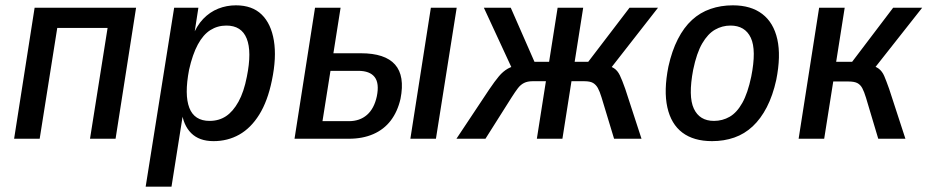

<svg xmlns="http://www.w3.org/2000/svg" viewBox="-20 -521 3483 721"><path d="M33 0 110 -492H491L414 0H318L384 -416H195L129 0Z M527 180 634 -492H725L708 -382H702Q718 -424 743 -450Q768 -476 799.5 -488.5Q831 -501 866 -501Q927 -501 962.5 -466.5Q998 -432 1008.5 -368.5Q1019 -305 1001 -219Q985 -141 953.5 -90.5Q922 -40 878.5 -15.5Q835 9 782 9Q728 9 698 -21Q668 -51 662 -104H669L624 180ZM767 -67Q802 -67 828.5 -84.5Q855 -102 875.5 -139Q896 -176 907 -233Q926 -327 906.5 -376Q887 -425 830 -425Q797 -425 770 -408Q743 -391 723 -354Q703 -317 690 -259Q672 -165 691 -116Q710 -67 767 -67Z M1086 0 1163 -492H1259L1232 -321H1335Q1426 -321 1463.5 -278.5Q1501 -236 1484 -150Q1473 -102 1447.5 -68.5Q1422 -35 1382 -17.5Q1342 0 1290 0ZM1191 -66H1290Q1331 -66 1358 -89.5Q1385 -113 1395 -159Q1405 -208 1387 -231.5Q1369 -255 1325 -255H1221ZM1521 0 1598 -492H1695L1617 0Z M1694 0 1817 -185Q1838 -216 1853.5 -234.5Q1869 -253 1887.5 -263.5Q1906 -274 1936 -278L1909 -250L1797 -492H1898L1987 -289H2042L2074 -492H2170L2138 -289H2189L2344 -492H2451L2262 -250L2248 -279Q2273 -273 2286 -264.5Q2299 -256 2307.5 -238.5Q2316 -221 2328 -187L2389 0H2286L2239 -155Q2232 -178 2225 -190.5Q2218 -203 2207 -209.5Q2196 -216 2174 -216H2126L2092 0H1996L2030 -216H1980Q1961 -216 1948 -209.5Q1935 -203 1925 -190Q1915 -177 1901 -155L1803 0Z M2654 9Q2585 9 2542.5 -23Q2500 -55 2486 -118Q2472 -181 2490 -271Q2503 -330 2525.5 -374Q2548 -418 2578.5 -446Q2609 -474 2648 -487.5Q2687 -501 2732 -501Q2800 -501 2842.5 -468.5Q2885 -436 2899 -373.5Q2913 -311 2895 -221Q2882 -162 2859.5 -118.5Q2837 -75 2806.5 -46.5Q2776 -18 2737.5 -4.5Q2699 9 2654 9ZM2661 -67Q2693 -67 2720 -82.5Q2747 -98 2767.5 -134.5Q2788 -171 2801 -233Q2821 -333 2799.5 -379Q2778 -425 2723 -425Q2692 -425 2665 -409.5Q2638 -394 2617 -358Q2596 -322 2583 -259Q2564 -159 2585.5 -113Q2607 -67 2661 -67Z M2979 0 3056 -492H3152L3120 -289H3180L3334 -492H3443L3253 -251L3241 -278Q3267 -273 3280 -263Q3293 -253 3300.5 -235.5Q3308 -218 3319 -187L3380 0H3278L3232 -154Q3225 -177 3218 -190Q3211 -203 3199.5 -209Q3188 -215 3166 -215H3109L3075 0Z"/></svg>

Font: Nunito Sans 10pt Condensed SemiBold
Style: Italic
Weight: 600
Width: 3
Italic angle: -9°
Designer: Vernon Adams
Foundry: Vernon Adams
Version: Version 3.101;gftools[0.9.27]